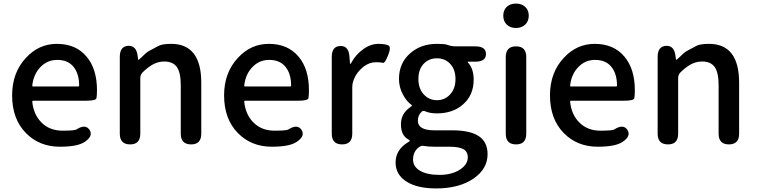

<svg xmlns="http://www.w3.org/2000/svg" viewBox="-20 -810 4246 1077"><path d="M316 13Q201 13 126 -63Q48 -142 48 -275Q48 -403 126 -486Q198 -564 299 -564Q406 -564 466 -492Q524 -423 524 -304Q524 -273 521 -259Q518 -245 462 -245H166Q161 -245 161 -240Q168 -167 213.5 -122Q259 -77 331 -77Q399 -77 409 -84Q459 -116 482 -82Q505 -47 455 -14Q415 13 316 13ZM161 -330Q160 -325 165 -325H419Q424 -325 424 -330Q424 -396 392.5 -435Q361 -474 301 -474Q247 -474 209 -436Q168 -395 161 -330Z M710 0Q652 0 652 -60V-491Q652 -550 699 -553Q745 -555 752 -497L754 -481Q755 -474 756.5 -474Q758 -474 771 -486Q802 -517 814 -523Q840 -537 866 -551Q888 -564 940 -564Q1109 -564 1109 -346V-60Q1109 0 1052 0Q994 0 994 -60V-332Q994 -403 972 -434Q950 -465 901 -465Q865 -465 833 -446Q806 -430 779 -403Q767 -390 767 -372V-60Q767 0 710 0Z M1505 13Q1390 13 1315 -63Q1237 -142 1237 -275Q1237 -403 1315 -486Q1387 -564 1488 -564Q1595 -564 1655 -492Q1713 -423 1713 -304Q1713 -273 1710 -259Q1707 -245 1651 -245H1355Q1350 -245 1350 -240Q1357 -167 1402.5 -122Q1448 -77 1520 -77Q1588 -77 1598 -84Q1648 -116 1671 -82Q1694 -47 1644 -14Q1604 13 1505 13ZM1350 -330Q1349 -325 1354 -325H1608Q1613 -325 1613 -330Q1613 -396 1581.5 -435Q1550 -474 1490 -474Q1436 -474 1398 -436Q1357 -395 1350 -330Z M1899 0Q1841 0 1841 -60V-491Q1841 -550 1888 -552Q1935 -554 1940 -495L1943 -457Q1944 -451 1945.5 -451Q1947 -451 1953 -462Q1976 -504 2017.5 -534Q2059 -564 2103 -564Q2140 -564 2158 -555.5Q2176 -547 2157 -500Q2139 -454 2127.5 -457.5Q2116 -461 2089 -461Q2051 -461 2018 -435Q1980 -404 1965 -365Q1956 -343 1956 -319V-60Q1956 0 1899 0Z M2427 247Q2324 247 2264 211Q2199 172 2199 101.5Q2199 31 2267 -11Q2279 -18 2279 -20.5Q2279 -23 2267 -30Q2229 -53 2229 -112.5Q2229 -172 2279 -207Q2291 -216 2291 -218Q2291 -220 2279 -229Q2260 -244 2240 -280Q2218 -321 2218 -367Q2218 -457 2282 -512Q2342 -564 2431 -564Q2474 -564 2488 -559Q2511 -550 2535 -550H2646Q2706 -550 2706 -507Q2706 -464 2646 -464H2606Q2601 -464 2604 -460Q2637 -426 2637 -363Q2637 -276 2577 -224Q2520 -174 2431 -174Q2391 -174 2364 -186Q2354 -191 2345 -183Q2324 -164 2324 -133Q2324 -79 2416 -79H2517Q2616 -79 2665.5 -46.5Q2715 -14 2715 55Q2715 137 2637 191Q2556 247 2427 247ZM2604 73Q2604 40 2579 26.5Q2554 13 2501 13H2418Q2381 13 2360 9Q2344 5 2331 15Q2297 39 2297 85Q2297 125 2336.5 148Q2376 171 2445 171Q2514 171 2559 142Q2604 113 2604 73ZM2357 -280.5Q2387 -248 2431 -248Q2475 -248 2505 -280.5Q2535 -313 2535 -366.5Q2535 -420 2505.5 -451.5Q2476 -483 2431 -483Q2386 -483 2356.5 -452Q2327 -421 2327 -367Q2327 -313 2357 -280.5Z M2875 0Q2817 0 2817 -60V-490Q2817 -550 2875 -550Q2932 -550 2932 -490V-60Q2932 0 2875 0ZM2874 -653Q2842 -653 2822.5 -672Q2803 -691 2803 -722Q2803 -753 2822.5 -771.5Q2842 -790 2874 -790Q2906 -790 2926 -771.5Q2946 -753 2946 -722Q2946 -691 2926 -672Q2906 -653 2874 -653Z M3333 13Q3218 13 3143 -63Q3065 -142 3065 -275Q3065 -403 3143 -486Q3215 -564 3316 -564Q3423 -564 3483 -492Q3541 -423 3541 -304Q3541 -273 3538 -259Q3535 -245 3479 -245H3183Q3178 -245 3178 -240Q3185 -167 3230.5 -122Q3276 -77 3348 -77Q3416 -77 3426 -84Q3476 -116 3499 -82Q3522 -47 3472 -14Q3432 13 3333 13ZM3178 -330Q3177 -325 3182 -325H3436Q3441 -325 3441 -330Q3441 -396 3409.5 -435Q3378 -474 3318 -474Q3264 -474 3226 -436Q3185 -395 3178 -330Z M3727 0Q3669 0 3669 -60V-491Q3669 -550 3716 -553Q3762 -555 3769 -497L3771 -481Q3772 -474 3773.5 -474Q3775 -474 3788 -486Q3819 -517 3831 -523Q3857 -537 3883 -551Q3905 -564 3957 -564Q4126 -564 4126 -346V-60Q4126 0 4069 0Q4011 0 4011 -60V-332Q4011 -403 3989 -434Q3967 -465 3918 -465Q3882 -465 3850 -446Q3823 -430 3796 -403Q3784 -390 3784 -372V-60Q3784 0 3727 0Z"/></svg>

Font: Resource Han Rounded TW Medium
Style: Regular
Weight: 500
Designer: Cyano Hao (round all glyphs); Ryoko NISHIZUKA 西塚涼子 (kana, bopomofo & ideographs); Paul D. Hunt (Latin, Greek & Cyrillic)
Foundry: Cyano Hao
Version: 0.990